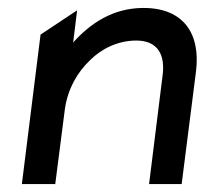

<svg xmlns="http://www.w3.org/2000/svg" viewBox="-20 -463 515 483"><path d="M473 -283C485 -378 442 -443 341 -443C264 -443 207 -404 164 -356L174 -437L82 -376L35 0H119L143 -187C150 -240 176 -283 207 -312C234 -339 275 -361 323 -361C377 -361 396 -325 389 -273L355 0H437Z"/></svg>

Font: Charger
Style: BdIt
Weight: 400
Designer: Jasper
Foundry: Cannot Into Space Fonts
Version: Version 0.98